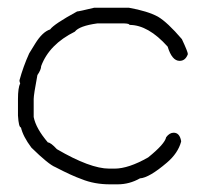

<svg xmlns="http://www.w3.org/2000/svg" viewBox="-20 -483 528 501"><path d="M226.1 -462.9H315.9Q365.2 -454.1 392.1 -439.5Q417 -424.8 454.6 -380.9Q470.2 -347.7 470.2 -341.8Q463.9 -324.2 448.7 -324.2Q428.7 -324.2 417.5 -361.3Q366.7 -418 317.9 -418Q317.9 -421.4 304.2 -421.9H233.9Q187 -415.5 175.3 -400.4Q108.4 -367.2 87.4 -310.5Q87.4 -301.3 77.6 -287.1Q67.9 -235.8 67.9 -224.6V-177.7Q73.7 -147.9 105 -111.3Q112.3 -111.3 128.4 -93.8Q215.3 -43 265.1 -43H278.8Q315.4 -43 366.7 -72.3Q410.2 -107.4 413.6 -125Q422.4 -136.7 433.1 -136.7Q448.7 -136.7 452.6 -115.2V-113.3Q444.3 -83 415.5 -58.6Q369.1 -19 345.2 -17.6Q317.9 -2 286.6 -2H267.1Q226.1 -2 192.9 -15.6Q166.5 -24.9 124.5 -46.9Q106.9 -53.7 62 -97.7Q40 -127 34.7 -150.4Q28.8 -150.4 26.9 -181.6V-224.6Q26.9 -253.9 32.7 -265.6Q30.8 -269 30.8 -273.4Q40.5 -309.1 56.2 -343.8L71.8 -369.1Q90.8 -399.9 110.8 -406.2Q121.1 -420.4 181.2 -453.1Q185.5 -453.1 226.1 -462.9Z"/></svg>

Font: CEF Fonts CJK
Style: Regular
Weight: 400
Designer: PartyBoss (派对大魔王)
Version: Release 2.25